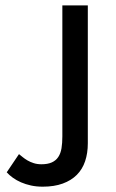

<svg xmlns="http://www.w3.org/2000/svg" viewBox="-20 -682 429 711"><path d="M210.9 -662.1H305.2V-151.4Q305.2 -114.7 295.2 -85Q285.2 -55.2 264.4 -34.4Q243.7 -13.7 212.2 -2.2Q180.7 9.3 138.2 9.3Q114.7 9.3 94.7 4.9Q74.7 0.5 57.9 -6.8Q41 -14.2 27.8 -23.7Q14.6 -33.2 4.9 -43.9L50.3 -111.3Q55.7 -106.9 63.5 -100.6Q71.3 -94.2 81.5 -88.1Q91.8 -82 104.7 -77.9Q117.7 -73.7 133.3 -73.7Q156.7 -73.7 171.9 -80.6Q187 -87.4 195.8 -100.6Q204.6 -113.8 207.8 -133.1Q210.9 -152.3 210.9 -176.8Z"/></svg>

Font: PT Astra Sans
Style: Regular
Weight: 400
Designer: A.Korolkova, I. Chaeva
Foundry: ParaType Ltd
Version: Version 1.001; ttfautohint (v1.6)